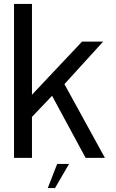

<svg xmlns="http://www.w3.org/2000/svg" viewBox="-20 -805 590 979"><path d="M51.5 0H143V-209L245.5 -316.5L416.5 0H515L308.5 -376L506 -593H398.5L143 -322V-785H51.5ZM223.5 154H260.5L332 31H271.5Z"/></svg>

Font: Anybody
Style: Regular
Weight: 400
Designer: Tyler Finck
Foundry: Etcetera Type Company
Version: Version 1.110